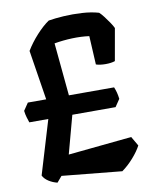

<svg xmlns="http://www.w3.org/2000/svg" viewBox="-83 -785 714 866"><g transform="rotate(-10 274.0 -352.0)"><path d="M473 -129 498 -86Q485 -61 460 -32.5Q435 -4 407 16L133 -11L110 16Q89 11 71 -0.5Q53 -12 45 -28L119 -274H32Q28 -286 24 -299Q20 -312 18 -329L41 -363H125L89 -591Q110 -626 140 -659Q170 -692 198 -711Q227 -716 267.5 -718.5Q308 -721 351 -718.5Q394 -716 428 -706Q437 -698 448.5 -683Q460 -668 470.5 -652.5Q481 -637 486 -626L460 -479Q443 -473 417 -473Q391 -473 373 -479L366 -610Q329 -615 287.5 -613.5Q246 -612 206 -605L229 -363H436Q441 -351 444.5 -338Q448 -325 450 -308L427 -274H229L182 -100Z"/></g></svg>

Font: Langar
Style: Regular
Weight: 400
Designer: Alessia Mazzarella
Foundry: Typeland
Version: Version 1.001; ttfautohint (v1.8.3)